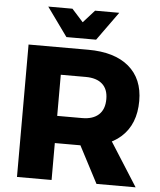

<svg xmlns="http://www.w3.org/2000/svg" viewBox="-60 -960 844 1012"><g transform="rotate(5 362.0 -454.5)"><path d="M383.4 -700.6Q523 -700.6 599.1 -636.4Q675.1 -572.1 675.1 -455.1Q675.1 -332 599.1 -263.6Q523 -195.3 383.4 -195.3H251.1V0H68V-700.6ZM383.4 -339.1Q439.9 -339.1 470.6 -367.2Q501.4 -395.3 501.4 -449.9Q501.4 -502.6 470.6 -529.6Q439.9 -556.7 383.4 -556.7H251.1V-339.1ZM351.4 -262.4H529.1L695.7 0H488.6ZM420.4 -757.1H263.3L154 -908.9H282L387.9 -791.4H295.9L401.7 -908.9H529.7Z"/></g></svg>

Font: Alexandria
Style: Regular
Weight: 400
Designer: Mohamed Gaber
Foundry: Kief Type Foundry
Version: Version 5.100